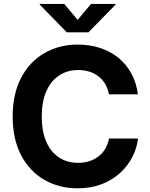

<svg xmlns="http://www.w3.org/2000/svg" viewBox="-20 -969 780 998"><path d="M383.6 9.8Q287 9.8 210.5 -34.2Q134.1 -78.2 90 -161.7Q45.9 -245.1 45.9 -363.3Q45.9 -482.2 90.4 -565.8Q134.9 -649.4 211.5 -693.3Q288 -737.3 383.6 -737.3Q445.7 -737.3 499.2 -720Q552.8 -702.7 594.2 -669.5Q635.7 -636.2 662.2 -588.2Q688.7 -540.2 696.9 -478.8H546.1Q540.9 -508.7 527.1 -532Q513.3 -555.3 492.4 -571.7Q471.5 -588.1 444.8 -596.5Q418 -605 386.8 -605Q330.1 -605 287.2 -576.6Q244.4 -548.3 220.7 -494.4Q197.1 -440.5 197.1 -363.3Q197.1 -284.7 221.1 -231Q245.1 -177.2 287.7 -149.9Q330.3 -122.6 386.3 -122.6Q417.4 -122.6 444.1 -131.1Q470.7 -139.7 491.9 -156Q513.1 -172.2 527.1 -195.6Q541.2 -219.1 546.6 -248.8H697.4Q691.3 -198.1 667.3 -151.8Q643.3 -105.5 603 -69Q562.8 -32.4 507.6 -11.3Q452.5 9.8 383.6 9.8ZM313.9 -948.7 383.6 -865.6 453 -948.7H580.7V-945.1L439.6 -800.8H327.4L186.6 -945.1V-948.7Z"/></svg>

Font: Inter Variable LoSnoCo
Style: Regular
Weight: 400
Designer: Rasmus Andersson
Foundry: rsms
Version: Version 4.000;git-a52131595; featfreeze: case,dlig,ss01,ss02